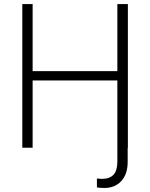

<svg xmlns="http://www.w3.org/2000/svg" viewBox="-20 -727 739 945"><path d="M140.6 -331.1V0H89.8V-707H140.6V-377H557.6V-707H609.4V0H608.4V69.3Q608.4 129.9 577.1 164.1Q545.9 198.2 493.2 198.2Q470.2 198.2 457 195.3V151.4Q470.7 153.3 482.4 153.3Q519.5 153.3 538.6 133.1Q557.6 112.8 557.6 68.4V-331.1Z"/></svg>

Font: Pretendard GOV ExtraLight
Style: Regular
Weight: 200
Designer: Base glyphs from Inter by Rasmus Andersson; Hangeul glyphs from Noto Sans CJK(Source Han Sans) by Jang Soo-young and Kan
Foundry: Kil Hyung-jin
Version: Version 1.309